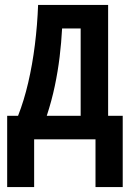

<svg xmlns="http://www.w3.org/2000/svg" viewBox="-20 -563 531 776"><path d="M417 -543V-95H476V193H366V0H118V193H9V-95H53Q77 -156 94 -229Q111 -302 121 -382Q131 -462 134 -543ZM231 -448Q228 -391 221 -333Q214 -275 201.5 -215.5Q189 -156 169 -95H306V-448Z"/></svg>

Font: Noto Sans Display ExtraCondensed SemiBold
Style: Regular
Weight: 600
Width: 2
Designer: Monotype Design Team
Foundry: Monotype Imaging Inc.
Version: Version 2.003